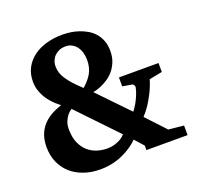

<svg xmlns="http://www.w3.org/2000/svg" viewBox="-122 -814 980 957"><g transform="rotate(-20 367.5 -336.0)"><path d="M501 0V-23.9L459 -70.8Q435.5 -47.4 404.8 -29.3Q391.6 -21.5 375.5 -13.9Q359.4 -6.3 340.3 -0.5Q321.3 5.4 299.6 8.8Q277.8 12.2 253.9 12.2Q205.6 12.2 165.8 -2Q126 -16.1 97.7 -41.7Q69.3 -67.4 53.7 -103.5Q38.1 -139.6 38.1 -184.1Q38.1 -219.7 48.1 -247.1Q58.1 -274.4 76.7 -295.4Q95.2 -316.4 121.1 -331.1Q147 -345.7 178.2 -356Q176.8 -356.9 170.4 -361.8Q163.1 -367.2 152.8 -376.7Q142.6 -386.2 130.9 -399.7Q119.1 -413.1 109.1 -430.4Q99.1 -447.8 92.5 -468.8Q85.9 -489.7 85.9 -514.2Q85.9 -555.7 103.3 -587.4Q120.6 -619.1 150.1 -640.6Q179.7 -662.1 219.2 -673.1Q258.8 -684.1 303.2 -684.1Q322.8 -684.1 345 -681.2Q367.2 -678.2 389.2 -670.9Q411.1 -663.6 431.4 -651.9Q451.7 -640.1 467 -622.8Q482.4 -605.5 491.7 -581.5Q501 -557.6 501 -526.9Q501 -493.2 490.7 -468.3Q480.5 -443.4 464.8 -425Q449.2 -406.7 430.7 -394.8Q412.1 -382.8 395.5 -375.7Q378.9 -368.7 366.5 -365.5Q354 -362.3 351.1 -361.8L504.9 -202.1Q516.6 -217.3 526.9 -234.9Q535.6 -250 544.4 -270.3Q553.2 -290.5 558.1 -314Q558.6 -318.4 554.7 -324.2Q550.8 -330.1 547.9 -331.1L496.1 -339.8V-387.2H706.1V-339.8L637.2 -326.2Q625 -286.6 608.9 -255.9Q592.8 -225.1 578.6 -203.6Q561.5 -178.7 543.9 -160.2L638.2 -59.1L719.2 -50.8V0ZM220.2 -320.8Q206.5 -311.5 196.3 -298.8Q187.5 -287.6 180.2 -270.5Q172.9 -253.4 172.9 -230Q172.9 -187.5 185.8 -157.7Q198.7 -127.9 219.7 -109.4Q240.7 -90.8 267.1 -82.5Q293.5 -74.2 319.8 -74.2Q345.2 -74.2 363.5 -80.3Q381.8 -86.4 394 -93.8Q408.2 -102.5 418 -113.8ZM377 -524.9Q377 -545.4 371.6 -563.5Q366.2 -581.5 356 -595Q345.7 -608.4 331.1 -616.2Q316.4 -624 297.9 -624Q280.8 -624 266.1 -618.2Q251.5 -612.3 240.7 -602.1Q230 -591.8 223.9 -577.4Q217.8 -563 217.8 -545.9Q217.8 -529.3 222.9 -512.9Q228 -496.6 239.5 -479Q251 -461.4 269 -441.4Q287.1 -421.4 313 -397.9Q328.1 -411.6 340.1 -425.3Q352.1 -439 360.4 -453.9Q368.7 -468.8 372.8 -486.1Q377 -503.4 377 -524.9Z"/></g></svg>

Font: Charis SIL Am
Style: Bold
Weight: 700
Foundry: SIL International
Version: Version 5.000